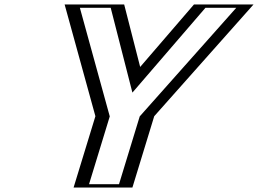

<svg xmlns="http://www.w3.org/2000/svg" viewBox="-20 -845 1162 865"><path d="M877.7 -825H1098.7L649 -319L551.5 0H336.5L434 -319L294.7 -825H515.7L598.7 -501ZM882 -810H1068L635.3 -323.1L541.1 -15H356.1L450.3 -323L316.2 -810H502.4L589.3 -470.2ZM882 -810 589.3 -470.2 502.4 -810H316.2L450.3 -323L356.1 -15H541.1L635.3 -323.1L1068 -810ZM877.7 -825 598.7 -501 515.7 -825H294.7L434 -319L336.5 0H551.5L649 -319L1098.7 -825ZM905.7 -810H1044.5L609.5 -320.6L516.1 -15H381.1L474.5 -320.6L339.8 -810H478.7L576.5 -427.8ZM854 -825 611.5 -543.4 539.4 -825H271.1L409.8 -321.4L311.5 0H576.5L674.8 -321.4L1122.3 -825Z"/></svg>

Font: Hussar Outliner
Style: Obl
Weight: 700
Foundry: Cannot Into Space Fonts
Version: Version 0.92